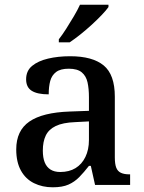

<svg xmlns="http://www.w3.org/2000/svg" viewBox="-20 -786 613 816"><path d="M204 10Q160 10 124.5 -7.5Q89 -25 69 -61Q49 -97 49 -151Q49 -231 105 -269.5Q161 -308 276 -312L358 -315V-373Q358 -409 352 -436Q346 -463 327.5 -478.5Q309 -494 272 -494Q237 -494 218.5 -480Q200 -466 193.5 -442Q187 -418 187 -385Q139 -385 115 -400Q91 -415 91 -449Q91 -485 116.5 -506Q142 -527 184.5 -537Q227 -547 278 -547Q373 -547 420.5 -508Q468 -469 468 -375V-117Q468 -89 474 -73.5Q480 -58 494 -51.5Q508 -45 530 -45H533V0H384L366 -81H358Q337 -54 317 -33.5Q297 -13 271 -1.5Q245 10 204 10ZM236 -55Q274 -55 301 -71.5Q328 -88 343 -119Q358 -150 358 -191V-270L300 -267Q247 -265 217 -250.5Q187 -236 174.5 -210Q162 -184 162 -146Q162 -116 170 -96Q178 -76 194.5 -65.5Q211 -55 236 -55ZM230 -619Q245 -638 261.5 -664Q278 -690 294 -717Q310 -744 320 -766H441V-756Q432 -743 413 -723Q394 -703 370 -681Q346 -659 321.5 -639.5Q297 -620 276 -606H230Z"/></svg>

Font: Noto Serif Khmer Medium
Style: Regular
Weight: 500
Version: Version 2.003